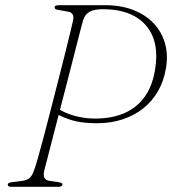

<svg xmlns="http://www.w3.org/2000/svg" viewBox="-20 -720 663 740"><path d="M619.5 -456.5Q611.5 -408 589 -368.8Q566.5 -329.5 531.8 -302Q497 -274.5 452 -259.8Q407 -245 353.5 -245Q297 -245 260 -255.8Q223 -266.5 190 -285.5L203 -301.5Q232 -283 269.8 -273Q307.5 -263 347 -263Q411.5 -263 460.5 -284.5Q509.5 -306 539.8 -350Q570 -394 579 -461Q589 -531.5 567.8 -581.2Q546.5 -631 498 -657.8Q449.5 -684.5 376.5 -684.5Q343 -684.5 325 -674.5Q307 -664.5 300 -641Q297.5 -633.5 289.5 -601.8Q281.5 -570 269 -521.5Q256.5 -473 242 -416.2Q227.5 -359.5 212.5 -302.2Q197.5 -245 184.8 -195.2Q172 -145.5 163 -110.5Q154 -75.5 151 -64.5Q146 -45 151.2 -35Q156.5 -25 168.5 -23.5L204 -18Q212.5 -17 216.8 -14.8Q221 -12.5 221 -9Q221 -5.5 216.8 -2.8Q212.5 0 205 0H23.5Q17.5 0 13.8 -1.8Q10 -3.5 10 -8Q10 -13 15.5 -15.5Q21 -18 31.5 -18.5L59 -22Q80.5 -24 91.8 -32.2Q103 -40.5 110 -60.5Q115 -72.5 124.8 -106.2Q134.5 -140 147.2 -188Q160 -236 174 -290.8Q188 -345.5 202.2 -401Q216.5 -456.5 228.8 -505.8Q241 -555 249.8 -591Q258.5 -627 262 -643Q264.5 -656 259.8 -664.5Q255 -673 243 -675L206 -681.5Q198 -682.5 194.2 -684.8Q190.5 -687 190.5 -691.5Q190.5 -696.5 195.2 -698.2Q200 -700 209.5 -700H385.5Q447 -700 494.5 -681.2Q542 -662.5 573 -629.2Q604 -596 616.2 -551.8Q628.5 -507.5 619.5 -456.5Z"/></svg>

Font: Fraunces Thin
Style: Italic
Weight: 250
Italic angle: -16°
Version: Version 1.000;[b76b70a41]